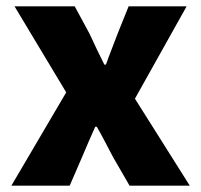

<svg xmlns="http://www.w3.org/2000/svg" viewBox="-20 -589 638 609"><path d="M16 0H201L240 -90C254 -123 268 -156 282 -187H287C305 -156 322 -122 339 -90L391 0H582L408 -276L572 -569H388L353 -482C341 -449 327 -416 316 -384H311C295 -416 279 -449 264 -482L217 -569H26L190 -296Z"/></svg>

Font: ChiuKong Gothic MN Heavy
Style: Regular
Weight: 900
Designer: Ryoko NISHIZUKA 西塚涼子 (kana, bopomofo & ideographs); Paul D. Hunt (Latin, Greek & Cyrillic); Sandoll Communications 산돌커뮤니
Foundry: Adobe
Version: Version 1.300